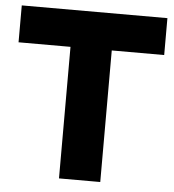

<svg xmlns="http://www.w3.org/2000/svg" viewBox="-51 -741 715 788"><g transform="rotate(5 307.0 -347.0)"><path d="M221 0V-542H7V-694H607V-542H391V0Z"/></g></svg>

Font: Cantarell Extra Bold
Style: Regular
Weight: 800
Designer: Dave Crossland, Nikolaus Waxweiler, Florian Fecher, Jacques Le Bailly, Eben Sorkin, Alexei Vanyashin, Alexios Zavras, Em
Version: Version 0.303